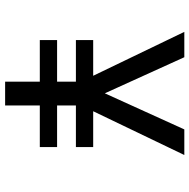

<svg xmlns="http://www.w3.org/2000/svg" viewBox="-15 -725 740 750"><g transform="rotate(90 355.0 -350.0)"><path d="M136.5 -203H299V-276.5H136.5V-344H276L104.5 -700H203.5L344.5 -389.5L485.5 -700H585.5L414.5 -344H554.5V-276.5H392V-203H554.5V-135.5H392V0H299V-135.5H136.5Z"/></g></svg>

Font: League Mono
Style: Regular
Weight: 400
Width: 6
Designer: Tyler Finck
Foundry: The League of Moveable Type / Tyler Finck
Version: Version 2.300;RELEASE